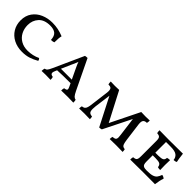

<svg xmlns="http://www.w3.org/2000/svg" viewBox="187 -1418 2336 2336"><g transform="rotate(45 1354.5 -250.0)"><path d="M535 -354Q516 -345 485 -345Q482 -410 449.5 -436.5Q417 -463 356 -463Q256 -463 206 -408Q156 -353 156 -273Q156 -210 182.5 -159.5Q209 -109 258.5 -80Q308 -51 376 -51Q417 -51 460 -60.5Q503 -70 539 -88Q545 -83 550 -73.5Q555 -64 556 -56Q500 -24 450 -8.5Q400 7 337 7Q255 7 191 -26Q127 -59 91 -118Q55 -177 55 -253Q55 -334 96 -391.5Q137 -449 204.5 -478Q272 -507 350 -507Q403 -507 449 -497.5Q495 -488 545 -468Q535 -430 535 -354Z M1217 2Q1177 0 1114 0Q1048 0 1008 2Q1008 -29 1014 -43Q1037 -46 1046.5 -51.5Q1056 -57 1056 -68Q1056 -77 1046 -99L1026 -142Q882 -142 799 -137L788 -111Q778 -88 778 -75Q778 -47 819 -43Q825 -25 825 2Q787 0 742 0Q703 0 671 2Q671 -22 677 -43Q699 -47 711 -61.5Q723 -76 743 -120L915 -501Q934 -505 955 -505L1139 -123Q1161 -77 1176.5 -61Q1192 -45 1212 -43Q1217 -28 1217 2ZM1006 -183 946 -309Q920 -362 910 -393Q902 -368 890.5 -343.5Q879 -319 876 -313L819 -183Z M2065 2Q2011 0 1953 0Q1901 0 1843 2Q1843 -18 1848 -40Q1881 -43 1893 -52.5Q1905 -62 1905 -89Q1905 -96 1901 -132L1870 -370L1692 -13Q1676 -7 1653 -7L1468 -368L1440 -157Q1437 -130 1437 -111Q1437 -72 1450.5 -57Q1464 -42 1497 -40Q1502 -24 1502 2Q1448 0 1407 0Q1363 0 1317 2Q1317 -24 1322 -40Q1346 -42 1359.5 -52Q1373 -62 1380.5 -86.5Q1388 -111 1393 -159L1421 -379Q1422 -386 1422 -399Q1422 -433 1408.5 -445Q1395 -457 1362 -457Q1357 -475 1357 -502Q1395 -500 1430 -500Q1458 -500 1502 -502L1697 -127L1882 -502Q1926 -500 1957 -500Q1981 -500 2029 -502Q2029 -473 2024 -457Q1994 -457 1979 -443.5Q1964 -430 1964 -398Q1964 -385 1965 -377L1996 -141Q2002 -98 2008.5 -78Q2015 -58 2026.5 -50Q2038 -42 2060 -40Q2065 -24 2065 2Z M2648 -120Q2630 -73 2621 1L2428 0Q2284 0 2196 2Q2196 -29 2201 -43Q2226 -45 2238.5 -51Q2251 -57 2256 -73Q2261 -89 2261 -121V-384Q2261 -413 2255.5 -428Q2250 -443 2237.5 -449Q2225 -455 2201 -457Q2196 -472 2196 -502Q2268 -500 2353 -500Q2537 -500 2599 -502Q2610 -408 2618 -378Q2601 -367 2573 -367Q2569 -409 2538.5 -433Q2508 -457 2431 -457H2353V-273H2403Q2456 -273 2476.5 -285Q2497 -297 2498 -329Q2520 -336 2544 -336Q2542 -311 2542 -252Q2542 -188 2544 -165Q2517 -165 2500 -171Q2497 -204 2476.5 -216Q2456 -228 2403 -228H2353V-123Q2353 -91 2359.5 -74.5Q2366 -58 2382.5 -51.5Q2399 -45 2432 -45H2438Q2496 -45 2527.5 -55Q2559 -65 2574.5 -84.5Q2590 -104 2604 -142Q2631 -137 2648 -120Z"/></g></svg>

Font: Vollkorn SC
Style: Regular
Weight: 400
Designer: Friedrich Althausen
Foundry: Friedrich Althausen
Version: Version 4.015